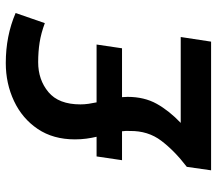

<svg xmlns="http://www.w3.org/2000/svg" viewBox="-63 -687 750 664"><g transform="rotate(-90 312.0 -355.0)"><path d="M55 0 67 -84Q122 -126 157 -172Q192 -218 191 -281Q192 -294 190 -308H90L103 -396H171Q167 -413 164.5 -431.5Q162 -450 162 -471Q162 -546 198 -599.5Q234 -653 294.5 -681.5Q355 -710 426 -710Q520 -710 599 -676L564 -575Q529 -588 497 -593Q465 -598 429 -598Q368 -598 325.5 -562.5Q283 -527 283 -452Q283 -438 285 -424Q287 -410 290 -396H490L477 -308H308Q309 -298 309 -289Q309 -231 285 -188Q261 -145 219 -105H516L500 0Z"/></g></svg>

Font: Georama SemiBold
Style: Italic
Weight: 600
Italic angle: -9°
Designer: Jean-Baptiste Levee
Foundry: Production Type
Version: Version 1.000